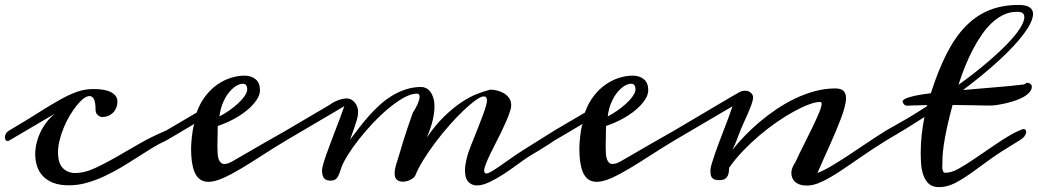

<svg xmlns="http://www.w3.org/2000/svg" viewBox="-37 -729 4201 777"><path d="M0 -160.2Q-3.4 -158.2 -6.3 -158.2Q-11.2 -158.2 -14.2 -162.6Q-17.1 -167 -17.1 -173.3Q-17.1 -180.2 -13.2 -187.7Q-9.3 -195.3 0 -200.7Q69.3 -241.7 118.4 -272.9Q167.5 -304.2 205.6 -325.4Q243.7 -346.7 275.1 -357.7Q306.6 -368.7 340.8 -368.7Q389.6 -368.7 413.8 -355.2Q438 -341.8 438 -318.4Q438 -303.2 432.9 -291.5Q427.7 -279.8 419.2 -271.7Q410.6 -263.7 399.7 -259.5Q388.7 -255.4 377.4 -255.4Q368.7 -255.4 359.1 -262.9Q349.6 -270.5 349.6 -286.6Q349.6 -315.9 343 -328.1Q336.4 -340.3 325.2 -340.3Q314.5 -340.3 301 -330.1Q287.6 -319.8 273.4 -302.2Q259.3 -284.7 245.6 -261.7Q231.9 -238.8 221.4 -213.4Q210.9 -188 204.3 -162.1Q197.8 -136.2 197.8 -112.8Q197.8 -68.8 217.3 -48.8Q236.8 -28.8 267.6 -28.8Q302.7 -28.8 342.3 -46.4Q381.8 -64 427.2 -89.8Q472.7 -115.7 524.2 -145.8Q575.7 -175.8 635.3 -200.7Q641.1 -203.6 645 -203.6Q655.3 -203.6 655.3 -191.4Q655.3 -184.6 650.6 -175Q646 -165.5 635.3 -160.2Q606.9 -147.5 577.1 -129.2Q547.4 -110.8 515.9 -90.6Q484.4 -70.3 451.2 -50.5Q418 -30.8 383.5 -14.9Q349.1 1 313.5 11Q277.8 21 241.2 21Q204.1 21 178.2 10.7Q152.3 0.5 136.2 -16.8Q120.1 -34.2 112.8 -57.1Q105.5 -80.1 105.5 -106Q105.5 -128.4 111.6 -152.1Q117.7 -175.8 128.4 -197.5Q139.2 -219.2 154.1 -237.8Q168.9 -256.3 186 -269.5Z M635.3 -160.2Q630.4 -156.7 624 -156.7Q617.7 -156.7 613.8 -160.4Q609.9 -164.1 609.9 -169.9Q609.9 -176.3 615.5 -184.3Q621.1 -192.4 635.3 -200.7L758.8 -273.4Q772.5 -312 794.2 -340.1Q815.9 -368.2 842 -386.5Q868.2 -404.8 896.7 -413.8Q925.3 -422.9 952.1 -422.9Q979.5 -422.9 997.3 -408.4Q1015.1 -394 1015.1 -363.8Q1015.1 -345.2 1001.7 -325Q988.3 -304.7 965.1 -284.9Q941.9 -265.1 910.6 -248Q879.4 -231 844.2 -219.2Q844.2 -195.8 843.5 -174.8Q842.8 -153.8 842.8 -135.3Q842.8 -119.6 843.8 -106.7Q844.7 -93.8 847.9 -84.7Q851.1 -75.7 856.7 -70.6Q862.3 -65.4 871.1 -65.4Q884.8 -65.4 904.1 -76.4Q923.3 -87.4 952.6 -104.5Q979 -120.1 1020 -143.6Q1061 -167 1120.1 -200.7Q1122.1 -202.1 1125.5 -202.1Q1130.9 -202.1 1135 -197.5Q1139.2 -192.9 1139.2 -186Q1139.2 -180.2 1135 -173.3Q1130.9 -166.5 1120.1 -160.2Q1071.8 -131.3 1026.4 -101.8Q981 -72.3 940.7 -48.1Q900.4 -23.9 866.2 -8.5Q832 6.8 806.6 6.8Q789.6 6.8 776.6 -0.5Q763.7 -7.8 754.6 -23.9Q745.6 -40 741 -66.2Q736.3 -92.3 736.3 -129.9Q736.3 -135.7 737.1 -148.7Q737.8 -161.6 739.5 -176.5Q741.2 -191.4 743.7 -205.6Q746.1 -219.7 749.5 -227.5Q746.1 -225.6 739.5 -221.7Q732.9 -217.8 724.1 -212.6Q715.3 -207.5 705.6 -201.7Q695.8 -195.8 686 -189.9ZM962.4 -359.9Q963.4 -362.8 963.4 -366.2Q963.4 -378.4 959.2 -384.3Q955.1 -390.1 945.3 -390.1Q934.1 -390.1 919.4 -381.6Q904.8 -373 890.9 -356.4Q877 -339.8 866 -314.9Q855 -290 851.1 -257.8Q871.1 -268.1 890.1 -281.5Q909.2 -294.9 924.6 -308.8Q939.9 -322.8 950 -336.2Q960 -349.6 962.4 -359.9Z M2206.5 -200.7Q2212.9 -203.1 2216.8 -203.1Q2223.6 -203.1 2229.2 -199.7Q2234.9 -196.3 2234.9 -189.9Q2234.9 -183.1 2220.2 -171.1Q2205.6 -159.2 2184.6 -145.5Q2163.6 -131.8 2141.1 -118.4Q2118.7 -105 2102.5 -95.2Q2081.1 -81.1 2054.2 -61.3Q2027.3 -41.5 1998.8 -22.9Q1970.2 -4.4 1942.6 8.5Q1915 21.5 1892.6 21.5Q1872.6 21.5 1858.6 7.1Q1844.7 -7.3 1844.7 -39.1Q1844.7 -58.1 1850.6 -83.7Q1856.4 -109.4 1870.1 -143.1Q1886.2 -183.1 1898.2 -213.4Q1910.2 -243.7 1918 -265.1Q1925.8 -286.6 1929.7 -300.5Q1933.6 -314.5 1933.6 -322.3Q1933.6 -338.9 1921.4 -338.9Q1909.2 -338.9 1887.2 -323Q1865.2 -307.1 1838.1 -281.2Q1811 -255.4 1781.5 -221.9Q1752 -188.5 1725.1 -152.8Q1698.2 -117.2 1676.8 -82.5Q1655.3 -47.9 1644 -19.5Q1642.1 -14.6 1636.7 -10Q1631.3 -5.4 1624.3 -1.7Q1617.2 2 1608.9 4.2Q1600.6 6.3 1592.8 6.3Q1579.6 6.3 1569.8 -1.2Q1560.1 -8.8 1560.1 -27.3Q1560.1 -43 1566.2 -63.2Q1572.3 -83.5 1578.1 -101.6Q1586.4 -130.9 1595.9 -160.9Q1605.5 -190.9 1613.8 -215.8Q1623.5 -244.6 1633.3 -272Q1637.7 -279.3 1642.8 -287.8Q1647.9 -296.4 1651.9 -305.2Q1655.8 -314 1658.4 -322.5Q1661.1 -331.1 1661.1 -337.9Q1661.1 -350.1 1649.9 -350.1Q1627 -350.1 1597.4 -333.7Q1567.9 -317.4 1536.4 -291.3Q1504.9 -265.1 1473.6 -232.2Q1442.4 -199.2 1416 -165.8Q1389.6 -132.3 1370.6 -101.8Q1351.6 -71.3 1344.2 -49.8Q1339.8 -36.6 1336.2 -26.9Q1332.5 -17.1 1328.1 -10.7Q1323.7 -4.4 1317.4 -1.2Q1311 2 1300.8 2Q1280.3 2 1273.2 -9.5Q1266.1 -21 1266.1 -39.1Q1266.1 -47.4 1271 -64.7Q1275.9 -82 1283.9 -104.5Q1292 -127 1301.8 -153.1Q1311.5 -179.2 1321.5 -205.3Q1331.5 -231.4 1340.8 -255.9Q1350.1 -280.3 1356.4 -299.3L1120.1 -160.2Q1113.8 -156.7 1107.9 -156.7Q1102.1 -156.7 1097.9 -160.2Q1093.8 -163.6 1093.8 -169.4Q1093.8 -175.8 1099.9 -184.1Q1106 -192.4 1120.1 -200.7L1294.4 -303.2Q1300.8 -308.1 1309.3 -313Q1317.9 -317.9 1327.4 -321.8Q1336.9 -325.7 1346.7 -328.1Q1356.4 -330.6 1366.2 -330.6Q1377 -330.6 1385.5 -325.4Q1394 -320.3 1399.9 -312.7Q1405.8 -305.2 1408.9 -295.9Q1412.1 -286.6 1412.1 -278.3Q1412.1 -269.5 1410.9 -261Q1409.7 -252.4 1406 -240Q1402.3 -227.5 1396 -209.5Q1389.6 -191.4 1379.4 -163.1Q1396.5 -186 1415.3 -210.7Q1434.1 -235.4 1455.1 -259Q1476.1 -282.7 1499.8 -304.2Q1523.4 -325.7 1549.8 -341.8Q1576.2 -357.9 1605.7 -367.4Q1635.3 -377 1668 -377Q1677.7 -377 1687.3 -372.3Q1696.8 -367.7 1704.3 -357.9Q1711.9 -348.1 1716.6 -333Q1721.2 -317.9 1721.2 -297.4Q1721.2 -273.4 1714.1 -242.4Q1707 -211.4 1689.9 -171.9Q1724.6 -222.7 1760 -257.1Q1795.4 -291.5 1828.9 -314Q1862.3 -336.4 1892.6 -348.4Q1922.9 -360.4 1947.3 -366.2Q1960.9 -366.2 1976.1 -362.3Q1991.2 -358.4 2003.4 -350.8Q2015.6 -343.3 2023.7 -331.5Q2031.7 -319.8 2031.7 -304.2Q2031.7 -299.8 2031.2 -295.4Q2030.8 -291 2029.3 -286.1Q2023.4 -265.6 2013.2 -241.9Q2002.9 -218.3 1991.2 -193.8Q1979.5 -169.4 1967 -145.8Q1954.6 -122.1 1944.8 -101.3Q1935.1 -80.6 1928.7 -64.2Q1922.4 -47.9 1922.4 -38.6Q1922.4 -26.9 1931.2 -26.9Q1938.5 -26.9 1953.9 -36.1Q1969.2 -45.4 1989.3 -59.3Q2009.3 -73.2 2032.7 -89.8Q2056.2 -106.4 2079.6 -121.1Z M2206.5 -160.2Q2201.7 -156.7 2195.3 -156.7Q2189 -156.7 2185.1 -160.4Q2181.2 -164.1 2181.2 -169.9Q2181.2 -176.3 2186.8 -184.3Q2192.4 -192.4 2206.5 -200.7L2330.1 -273.4Q2343.8 -312 2365.5 -340.1Q2387.2 -368.2 2413.3 -386.5Q2439.5 -404.8 2468 -413.8Q2496.6 -422.9 2523.4 -422.9Q2550.8 -422.9 2568.6 -408.4Q2586.4 -394 2586.4 -363.8Q2586.4 -345.2 2573 -325Q2559.6 -304.7 2536.4 -284.9Q2513.2 -265.1 2481.9 -248Q2450.7 -231 2415.5 -219.2Q2415.5 -195.8 2414.8 -174.8Q2414.1 -153.8 2414.1 -135.3Q2414.1 -119.6 2415 -106.7Q2416 -93.8 2419.2 -84.7Q2422.4 -75.7 2428 -70.6Q2433.6 -65.4 2442.4 -65.4Q2456.1 -65.4 2475.3 -76.4Q2494.6 -87.4 2523.9 -104.5Q2550.3 -120.1 2591.3 -143.6Q2632.3 -167 2691.4 -200.7Q2693.4 -202.1 2696.8 -202.1Q2702.1 -202.1 2706.3 -197.5Q2710.4 -192.9 2710.4 -186Q2710.4 -180.2 2706.3 -173.3Q2702.1 -166.5 2691.4 -160.2Q2643.1 -131.3 2597.7 -101.8Q2552.2 -72.3 2512 -48.1Q2471.7 -23.9 2437.5 -8.5Q2403.3 6.8 2377.9 6.8Q2360.8 6.8 2347.9 -0.5Q2335 -7.8 2325.9 -23.9Q2316.9 -40 2312.3 -66.2Q2307.6 -92.3 2307.6 -129.9Q2307.6 -135.7 2308.3 -148.7Q2309.1 -161.6 2310.8 -176.5Q2312.5 -191.4 2314.9 -205.6Q2317.4 -219.7 2320.8 -227.5Q2317.4 -225.6 2310.8 -221.7Q2304.2 -217.8 2295.4 -212.6Q2286.6 -207.5 2276.9 -201.7Q2267.1 -195.8 2257.3 -189.9ZM2533.7 -359.9Q2534.7 -362.8 2534.7 -366.2Q2534.7 -378.4 2530.5 -384.3Q2526.4 -390.1 2516.6 -390.1Q2505.4 -390.1 2490.7 -381.6Q2476.1 -373 2462.2 -356.4Q2448.2 -339.8 2437.3 -314.9Q2426.3 -290 2422.4 -257.8Q2442.4 -268.1 2461.4 -281.5Q2480.5 -294.9 2495.8 -308.8Q2511.2 -322.8 2521.2 -336.2Q2531.2 -349.6 2533.7 -359.9Z M3281.7 -316.4Q3263.2 -316.4 3235.4 -305.9Q3207.5 -295.4 3174.3 -277.1Q3141.1 -258.8 3105.2 -233.9Q3069.3 -209 3034.9 -179.7Q3000.5 -150.4 2969.5 -117.9Q2938.5 -85.4 2915.5 -52.7Q2913.1 -50.3 2913.1 -41.7Q2913.1 -33.2 2910.4 -23.9Q2907.7 -14.6 2899.9 -7.3Q2892.1 0 2874 0Q2861.3 0 2854.2 -2.9Q2847.2 -5.9 2843.5 -11Q2839.8 -16.1 2838.9 -23.2Q2837.9 -30.3 2837.9 -39.1Q2837.9 -47.9 2842.8 -64.9Q2847.7 -82 2855.5 -104.5Q2863.3 -127 2873 -152.8Q2882.8 -178.7 2892.8 -204.6Q2902.8 -230.5 2911.9 -254.9Q2920.9 -279.3 2927.2 -298.8L2691.4 -160.2Q2689 -159.7 2687.3 -159.4Q2685.5 -159.2 2684.6 -159.2Q2677.7 -159.2 2674.6 -162.8Q2671.4 -166.5 2671.4 -171.9Q2671.4 -178.7 2676.5 -186.8Q2681.6 -194.8 2691.4 -200.7Q2764.6 -244.1 2812.3 -272.2Q2859.9 -300.3 2888.7 -317.4Q2917.5 -334.5 2931.9 -342.8Q2946.3 -351.1 2953.6 -355Q2960.4 -358.9 2966.1 -360.4Q2971.7 -361.8 2978.5 -361.8Q2992.7 -361.8 3001.7 -353.5Q3010.7 -345.2 3010.7 -335Q3010.7 -324.7 3004.4 -306.9Q2998 -289.1 2988.8 -268.1Q2979.5 -247.1 2969.7 -225.3Q2960 -203.6 2953.1 -185.1Q2950.2 -177.7 2948.5 -173.1Q2946.8 -168.5 2944.6 -162.6Q2942.4 -156.7 2938.5 -147.7Q2934.6 -138.7 2927.2 -122.6Q2947.8 -148.9 2975.3 -177.7Q3002.9 -206.5 3035.4 -234.1Q3067.9 -261.7 3104.7 -286.6Q3141.6 -311.5 3180.9 -330.3Q3220.2 -349.1 3261.2 -360.1Q3302.2 -371.1 3342.8 -371.1Q3367.7 -371.1 3377.2 -360.6Q3386.7 -350.1 3386.7 -332Q3386.7 -317.4 3381.3 -296.4Q3376 -275.4 3366.7 -250.7Q3357.4 -226.1 3345.7 -198Q3334 -169.9 3321 -141.4Q3308.1 -112.8 3295.2 -84Q3282.2 -55.2 3271 -28.8Q3298.8 -40 3329.1 -58.1Q3359.4 -76.2 3393.8 -98.6Q3428.2 -121.1 3466.6 -147.2Q3504.9 -173.3 3548.8 -200.7Q3552.2 -202.6 3558.1 -202.6Q3569.8 -202.6 3569.8 -189.5Q3569.8 -182.6 3564.5 -174.6Q3559.1 -166.5 3548.8 -160.2Q3490.7 -124 3443.8 -91.3Q3397 -58.6 3358.2 -33.2Q3319.3 -7.8 3287.4 7.1Q3255.4 22 3228 22Q3211.4 22 3199.7 17.8Q3188 13.7 3180.4 6.8Q3172.9 0 3169.2 -9.5Q3165.5 -19 3165.5 -29.3Q3165.5 -40.5 3170.2 -51.5Q3174.8 -62.5 3183.1 -75.2Q3198.2 -108.4 3216.8 -144.8Q3235.4 -181.2 3251 -213.9Q3266.6 -246.6 3277.3 -272Q3288.1 -297.4 3288.1 -308.6Q3288.1 -316.4 3281.7 -316.4Z M4077.6 -681.2Q4049.8 -681.2 4024.9 -669.4Q4000 -657.7 3977.8 -637.2Q3955.6 -616.7 3936 -588.4Q3916.5 -560.1 3899.4 -527.3Q3882.3 -494.6 3867.9 -458.5Q3853.5 -422.4 3841.8 -385.7Q3907.7 -433.1 3957.5 -475.6Q4007.3 -518.1 4041 -553.2Q4074.7 -588.4 4091.6 -615.5Q4108.4 -642.6 4108.4 -659.7Q4108.4 -669.4 4102.3 -675.3Q4096.2 -681.2 4077.6 -681.2ZM4127 -393.1Q4138.7 -387.2 4138.7 -378.9Q4138.7 -366.2 4129.2 -355.5Q4119.6 -344.7 4104.2 -336.2Q4088.9 -327.6 4069.6 -321.3Q4050.3 -314.9 4031 -310.5Q4011.7 -306.2 3994.1 -303.7Q3974.6 -301.3 3964.8 -301.8Q3926.8 -302.7 3889.6 -303.2L3817.9 -304.2Q3803.2 -249.5 3794.9 -210.7Q3786.6 -171.9 3782.5 -143.3Q3778.3 -114.7 3777.3 -93.8Q3776.4 -72.8 3776.4 -53.2Q3776.4 -42.5 3779.3 -36.1Q3782.2 -29.8 3789.1 -29.8Q3813 -29.8 3841.8 -45.9Q3871.1 -62 3907.2 -86.9L3988.3 -142.1Q4054.7 -187.5 4087.9 -200.7Q4090.3 -201.7 4097.7 -205.1Q4101.6 -206.5 4105 -206.5Q4115.7 -206.5 4115.7 -195.3Q4115.7 -188 4109.4 -178.2Q4102.5 -168.9 4087.9 -160.2Q4013.2 -115.2 3977.5 -89.8L3894 -29.3Q3856.9 -2.9 3826.2 12.7Q3794.9 28.3 3763.2 28.3Q3735.8 28.3 3720.7 13.7Q3706.1 -1 3699 -22.2Q3691.9 -43.5 3690.4 -67.9Q3689 -92.3 3689 -111.3Q3689 -148.4 3693.1 -185.1Q3697.3 -221.7 3704.1 -255.4L3627.4 -207L3548.8 -160.2Q3546.4 -158.7 3543.5 -158.7Q3538.1 -158.7 3533.2 -163.3Q3528.3 -168 3528.3 -174.8Q3528.3 -180.2 3532.7 -187Q3537.1 -193.8 3548.8 -200.7L3635.3 -250Q3676.3 -274.4 3714.4 -299.3L3715.3 -303.7L3652.8 -302.2Q3647.9 -302.2 3643.6 -301.8Q3639.2 -301.3 3635.3 -301.3Q3627 -301.3 3621.8 -306.4Q3616.7 -311.5 3615.7 -317.9Q3615.7 -323.2 3624 -328.1Q3632.3 -333 3647.5 -336.9Q3662.6 -341.3 3683.6 -345Q3704.6 -348.6 3730 -351.6Q3759.3 -443.4 3793.5 -510.7Q3827.6 -578.1 3870.4 -622.1Q3913.1 -666 3965.8 -687.5Q4018.6 -709 4085 -709Q4115.7 -709 4129.6 -699.5Q4143.6 -689.9 4143.6 -672.9Q4143.6 -649.4 4122.8 -616.2Q4102.1 -583 4064.7 -542.7Q4027.3 -502.4 3975.3 -457.3Q3923.3 -412.1 3860.4 -364.7Q3891.6 -367.7 3923.8 -370.1L3987.3 -375.5Q4018.6 -377.9 4048.6 -380.9Q4078.6 -383.8 4106 -387.2Q4111.3 -388.7 4113.8 -391.4Q4116.2 -394 4122.1 -394Q4124 -394 4127 -393.1Z"/></svg>

Font: Meddon
Style: Regular
Weight: 400
Designer: Vernon Adams
Foundry: Vernon Adams
Version: Version 1.000